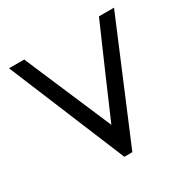

<svg xmlns="http://www.w3.org/2000/svg" viewBox="-159 -867 1013 1020"><g transform="rotate(-30 347.0 -357.0)"><path d="M24 -713.5H117L344.5 -181.5Q401 -312.5 459.5 -447.5Q518 -582.5 575.5 -713.5H668L368.5 0H319.5Z"/></g></svg>

Font: MM Phetkon
Style: Regular
Weight: 400
Designer: Khon Soe Zaw Thu
Version: Version 1.00 July 15, 2016, initial release